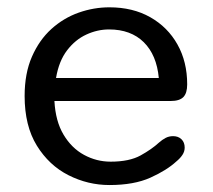

<svg xmlns="http://www.w3.org/2000/svg" viewBox="-20 -508 597 538"><path d="M286.5 10.5Q226.5 10.5 172 -17Q117.5 -44.5 83.2 -100Q49 -155.5 49 -239Q49 -302.5 69.5 -349.2Q90 -396 124 -426.8Q158 -457.5 200.2 -472.5Q242.5 -487.5 286.5 -487.5Q352 -487.5 401 -459.8Q450 -432 477.2 -383.5Q504.5 -335 504.5 -271.5Q504.5 -247 493.8 -236Q483 -225 458.5 -225H132.5Q135.5 -168.5 158 -130.8Q180.5 -93 215.5 -74Q250.5 -55 290 -55Q342.5 -55 374 -72.5Q405.5 -90 425.5 -108.5Q434.5 -116.5 444 -121.5Q453.5 -126.5 465 -126.5Q479.5 -126.5 488.5 -117.8Q497.5 -109 497.5 -94.5Q497.5 -83.5 491.2 -74Q485 -64.5 474 -55.5Q447.5 -31 401.5 -10.2Q355.5 10.5 286.5 10.5ZM137 -289.5H425Q419 -354 382.8 -389.8Q346.5 -425.5 285.5 -425.5Q253 -425.5 222 -411.2Q191 -397 168 -367Q145 -337 137 -289.5Z"/></svg>

Font: Sono
Style: Regular
Weight: 400
Designer: Tyler Finck
Foundry: Tyler Finck
Version: Version 2.112